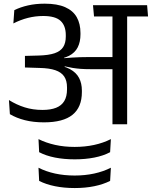

<svg xmlns="http://www.w3.org/2000/svg" viewBox="-20 -660 806 1020"><path d="M766.5 -572.5 761.5 -632.5H474L479.5 -572.5ZM577.5 0H655.5V-595H577.5ZM27.5 -128.5 32.5 -53.5Q67 -33 112.2 -21.5Q157.5 -10 213.5 -10Q315.5 -10 365.2 -50.2Q415 -90.5 415 -171V-179Q415 -217.5 400 -246Q385 -274.5 352.2 -292.5Q319.5 -310.5 266 -318L265 -344.5Q315 -347 346.8 -363.5Q378.5 -380 393 -408.8Q407.5 -437.5 407.5 -477.5V-484.5Q407.5 -533.5 387.8 -568.5Q368 -603.5 326 -622Q284 -640.5 217.5 -640.5Q169 -640.5 128.5 -631.2Q88 -622 56 -606L51 -535.5Q89 -555 128.5 -565Q168 -575 209.5 -575Q274 -575 301.8 -549.2Q329.5 -523.5 329.5 -473.5V-465.5Q329.5 -431.5 315.5 -409.8Q301.5 -388 270.2 -377.2Q239 -366.5 186.5 -365L112.5 -363V-301.5L191 -299Q242 -298 274 -287Q306 -276 321 -253.8Q336 -231.5 336 -196V-185.5Q336 -147.5 321.5 -123.2Q307 -99 278 -87.5Q249 -76 206 -76Q154.5 -76 111 -89.8Q67.5 -103.5 27.5 -128.5ZM260 -351V-311L322 -298.5L324 -307.5Q346 -302.5 365.8 -299.2Q385.5 -296 408.2 -294.2Q431 -292.5 461.5 -292.5H606V-357H460Q429 -357 406.5 -356.2Q384 -355.5 364 -354.2Q344 -353 321 -351L320 -358ZM377 186.5Q433.5 186.5 481.5 177Q529.5 167.5 565 148.5L569 79Q528.5 99.5 480 110Q431.5 120.5 376.5 120.5Q321.5 120.5 273 109.8Q224.5 99 184.5 79L188 148.5Q224 167.5 272 177Q320 186.5 377 186.5ZM377 339Q433.5 339 481 329.2Q528.5 319.5 565 301L569 231Q528.5 251.5 480 262Q431.5 272.5 376.5 272.5Q321.5 272.5 273 262Q224.5 251.5 184.5 231L188 301Q224 319.5 272 329.2Q320 339 377 339Z"/></svg>

Font: Anek Devanagari Medium
Style: Regular
Weight: 400
Version: Version 1.003